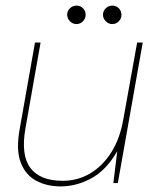

<svg xmlns="http://www.w3.org/2000/svg" viewBox="-20 -654 556 686"><path d="M197 12Q147 12 109 -8.5Q71 -29 54 -73.5Q37 -118 50 -191L105 -502H125L71 -196Q54 -100 88.5 -54Q123 -8 204 -8Q257 -8 301.5 -34Q346 -60 377.5 -109.5Q409 -159 421 -230L470 -502H490L401 0H385L399 -114Q360 -46 306.5 -17Q253 12 197 12ZM253 -568Q240 -568 230 -578Q220 -588 220 -601Q220 -615 230 -624.5Q240 -634 253 -634Q267 -634 276.5 -624.5Q286 -615 286 -601Q286 -588 276.5 -578Q267 -568 253 -568ZM381 -568Q368 -568 358 -578Q348 -588 348 -601Q348 -615 358 -624.5Q368 -634 381 -634Q395 -634 404.5 -624.5Q414 -615 414 -601Q414 -588 404.5 -578Q395 -568 381 -568Z"/></svg>

Font: DM Sans 16pt Thin
Style: Italic
Weight: 250
Italic angle: -10°
Version: Version 4.004;gftools[0.9.30]